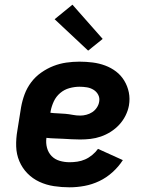

<svg xmlns="http://www.w3.org/2000/svg" viewBox="-20 -791 640 819"><path d="M277 8Q243 8 210 3Q177 -2 148 -15.5Q119 -29 97 -51.5Q75 -74 62.5 -103.5Q50 -133 49 -166.5Q48 -200 54 -234L70 -334Q75 -362 85 -389Q95 -416 113 -440Q131 -464 156 -481.5Q181 -499 208 -509.5Q235 -520 263 -524Q291 -528 319 -528Q347 -528 375 -524.5Q403 -521 428.5 -511.5Q454 -502 475 -486Q496 -470 510 -447Q524 -424 529.5 -397Q535 -370 530 -341Q526 -319 515.5 -298Q505 -277 489 -259.5Q473 -242 452.5 -229Q432 -216 410 -208.5Q388 -201 366 -198.5Q344 -196 322 -196Q304 -196 286 -197Q268 -198 250 -199Q232 -200 214 -200.5Q196 -201 178 -203Q175 -181 180.5 -160.5Q186 -140 200 -125.5Q214 -111 234.5 -105Q255 -99 277 -99Q293 -99 310 -101.5Q327 -104 343 -111Q359 -118 373.5 -130Q388 -142 398 -156L504 -108Q486 -80 460 -56.5Q434 -33 403.5 -18.5Q373 -4 340.5 2Q308 8 277 8ZM323 -298Q335 -298 348.5 -301.5Q362 -305 373.5 -312.5Q385 -320 393 -332Q401 -344 403 -357Q406 -373 399 -386.5Q392 -400 379 -408Q366 -416 350.5 -418.5Q335 -421 319 -421Q298 -421 276 -415Q254 -409 236.5 -394Q219 -379 209.5 -358.5Q200 -338 196 -317L195 -310Q211 -308 227 -307.5Q243 -307 259 -305.5Q275 -304 290.5 -301Q306 -298 323 -298ZM356 -575 213 -709 289 -771 418 -625Z"/></svg>

Font: Iosevka SS04 XBd Ex
Style: Italic
Weight: 800
Width: 7
Italic angle: -9°
Monospace: yes
Designer: Belleve Invis
Foundry: Belleve Invis
Version: Version 19.0.0; ttfautohint (v1.8.4)